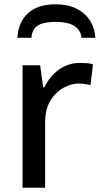

<svg xmlns="http://www.w3.org/2000/svg" viewBox="-20 -874 468 894"><path d="M85 0V-570H167L181 -467H186Q212 -520 255.5 -550.5Q299 -581 351 -581Q366 -581 383.5 -580Q401 -579 413 -574L401 -477Q390 -481 375 -483Q360 -485 346 -485Q312 -485 276 -465.5Q240 -446 215 -406Q190 -366 190 -302V0ZM61 -698Q65 -770 110 -812Q155 -854 239 -854Q295 -854 335.5 -834Q376 -814 398.5 -779Q421 -744 424 -698H360Q356 -726 340 -742Q324 -758 299 -765Q274 -772 242 -772Q207 -772 182 -766Q157 -760 143 -744Q129 -728 126 -698Z"/></svg>

Font: Menbere
Style: Regular
Weight: 400
Designer: Aleme Tadesse
Foundry: Sorkin Type Co
Version: Version 1.000